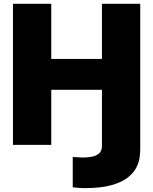

<svg xmlns="http://www.w3.org/2000/svg" viewBox="-20 -747 790 990"><path d="M46.9 0V-727.3H244.3V-443.2H505.7V-727.3H703.1V20.2Q703.1 35.5 700.5 60.5Q697.8 85.6 684.7 113.6Q671.5 141.7 641.3 166.5Q611.2 191.4 556.6 207.2Q502.1 223 416.2 223Q396.3 223 377 220.9Q357.6 218.8 355.1 218.8V62.5Q365.1 62.9 381.9 64.1Q398.8 65.3 409.1 65.3Q431.1 65.3 453.5 61.1Q475.9 56.8 490.8 44Q505.7 31.2 505.7 5.7V-284.1H244.3V0Z"/></svg>

Font: Inter UI Black
Style: Regular
Weight: 900
Designer: Rasmus Andersson
Foundry: rsms
Version: 3.2;8d6f07862